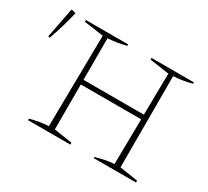

<svg xmlns="http://www.w3.org/2000/svg" viewBox="-131 -862 1156 1069"><g transform="rotate(30 447.0 -327.5)"><path d="M149 0V-10Q180 -18 209 -23Q238 -28 266 -29L274 -615L149 -633V-644H421V-635Q395 -628 365.5 -623Q336 -618 304 -616V-349H692L696 -615L571 -633V-644H843V-635Q817 -628 787.5 -623Q758 -618 726 -616V-30L843 -12V0H571V-7Q602 -16 631 -22Q660 -28 688 -29L692 -319H304V-30L421 -12V0ZM24 -458 13 -461 50 -651 54 -655 80 -648Q58 -553 24 -458Z"/></g></svg>

Font: Piazzolla Thin
Style: Regular
Weight: 100
Designer: Juan Pablo del Peral
Foundry: Huerta Tipografica
Version: Version 1.330